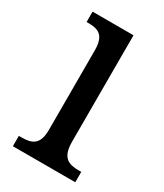

<svg xmlns="http://www.w3.org/2000/svg" viewBox="-143 -597 563 658"><g transform="rotate(30 139.0 -268.0)"><path d="M19 0H266V-41H256C215 -41 187 -52 187 -115V-536H25V-495H33C72 -495 98 -484 98 -425V-110C98 -51 70 -41 30 -41H19Z"/></g></svg>

Font: Noto Serif Lao Condensed
Style: Regular
Weight: 400
Width: 3
Designer: Monotype Design Team
Foundry: Monotype Imaging Inc.
Version: Version 2.003